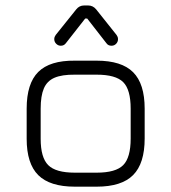

<svg xmlns="http://www.w3.org/2000/svg" viewBox="-20 -700 642 720"><path d="M260.5 0Q167 0 123.5 -43.2Q80 -86.5 80 -179.5V-292.5Q80 -387 123.5 -430.2Q167 -473.5 260.5 -472.5H342.5Q436 -472.5 479.2 -429.2Q522.5 -386 522.5 -292.5V-180.5Q522.5 -87 479.2 -43.5Q436 0 342.5 0ZM132.5 -179.5Q132.5 -109 160.8 -80.8Q189 -52.5 260.5 -52.5H342.5Q414 -52.5 442 -80.8Q470 -109 470 -180.5V-292.5Q470 -364 442 -392Q414 -420 342.5 -420H260.5Q212.5 -420.5 184.5 -408.5Q156.5 -396.5 144.5 -368.5Q132.5 -340.5 132.5 -292.5ZM208 -528.5Q198 -528.5 190.8 -535.8Q183.5 -543 183.5 -553Q183.5 -558 185 -561.8Q186.5 -565.5 189 -569L266 -665Q277.5 -679.5 295.5 -679.5H310.5Q328.5 -679.5 340.5 -665L417 -569Q419.5 -565.5 421 -561.8Q422.5 -558 422.5 -553Q422.5 -543 415.5 -535.8Q408.5 -528.5 398 -528.5Q385.5 -528.5 379 -538L307 -630.5H299.5L227 -538Q220 -528.5 208 -528.5Z"/></svg>

Font: Jura Light
Style: Regular
Weight: 400
Version: Version 5.106